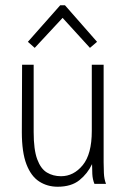

<svg xmlns="http://www.w3.org/2000/svg" viewBox="-20 -699 478 730"><path d="M199 11Q160 11 129 -9Q98 -29 80.5 -74.5Q63 -120 63 -197L64 -453H108V-197Q108 -130 121.5 -93.5Q135 -57 158.5 -43Q182 -29 212 -29Q260 -29 294.5 -71Q329 -113 329 -201V-453H374V-82Q374 -64 375 -41Q376 -18 383 0H339Q332 -17 331 -37.5Q330 -58 330 -75Q313 -39 282 -14Q251 11 199 11ZM112 -517 86 -540 209 -679H227L349 -540L322 -517L218 -631Z"/></svg>

Font: Inconsolata SemiCondensed Light
Style: Regular
Weight: 300
Width: 4
Monospace: yes
Designer: Raph Levien, Cyreal, Brenton Simpson
Foundry: Raph Levien, Cyreal, Google
Version: Version 3.100; ttfautohint (v1.8.4.7-5d5b)